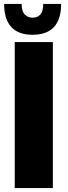

<svg xmlns="http://www.w3.org/2000/svg" viewBox="-20 -957 344 977"><path d="M55 -743H249V0H55ZM1 -937H90Q90 -900 106 -883.5Q122 -867 145 -867Q200 -867 200 -937H291Q291 -780 145 -780Q74 -780 37.5 -819.5Q1 -859 1 -937Z"/></svg>

Font: Exo Black
Style: Regular
Weight: 900
Designer: Natanael Gama
Foundry: Natanael Gama
Version: Version 1.500; ttfautohint (v1.6)